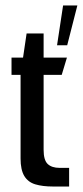

<svg xmlns="http://www.w3.org/2000/svg" viewBox="-20 -680 302 700"><path d="M173 0Q135 0 108.5 -8Q82 -16 68.5 -38.5Q55 -61 55 -102V-407H22V-470H64L77 -558H139V-470H224L205 -407H139V-134Q139 -96 154 -82Q169 -68 197 -68H232V0ZM188 -515 210 -660H262L225 -515Z"/></svg>

Font: Smooch Sans Thin SemiBold
Style: Regular
Weight: 600
Version: Version 1.010